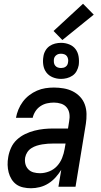

<svg xmlns="http://www.w3.org/2000/svg" viewBox="-20 -994 540 1022"><path d="M145 8Q124 8 103.5 3.5Q83 -1 67.5 -12Q52 -23 41.5 -40Q31 -57 26 -76.5Q21 -96 20.5 -116.5Q20 -137 24 -159Q28 -183 39 -207.5Q50 -232 70 -250.5Q90 -269 114 -280.5Q138 -292 163.5 -298.5Q189 -305 214 -307.5Q239 -310 264 -310H342L348 -348Q352 -368 349.5 -387.5Q347 -407 335.5 -421.5Q324 -436 305.5 -442Q287 -448 267 -448Q249 -448 230.5 -444Q212 -440 195.5 -429Q179 -418 168.5 -401.5Q158 -385 154 -367H65Q69 -389 78 -411Q87 -433 101.5 -452.5Q116 -472 135.5 -487Q155 -502 177 -511.5Q199 -521 221.5 -524.5Q244 -528 267 -528Q293 -528 319 -523.5Q345 -519 367 -508Q389 -497 406 -479Q423 -461 431.5 -437.5Q440 -414 440.5 -387.5Q441 -361 437 -335L382 0H291L306 -90Q293 -69 276 -50Q259 -31 237.5 -17.5Q216 -4 192 2Q168 8 145 8ZM193 -72Q217 -72 241.5 -81.5Q266 -91 283.5 -110Q301 -129 310.5 -153Q320 -177 324 -201L329 -230H264Q249 -230 234.5 -229Q220 -228 205 -225.5Q190 -223 175.5 -218.5Q161 -214 147.5 -205.5Q134 -197 125.5 -184Q117 -171 114 -156Q111 -138 115 -121.5Q119 -105 130.5 -93Q142 -81 158.5 -76.5Q175 -72 193 -72ZM305 -574Q282 -574 261 -582.5Q240 -591 227 -608Q214 -625 210.5 -647.5Q207 -670 211 -693Q213 -709 221.5 -724Q230 -739 243.5 -748.5Q257 -758 273 -762Q289 -766 305 -766Q328 -766 349 -757.5Q370 -749 382.5 -732Q395 -715 398.5 -692.5Q402 -670 399 -647Q396 -631 388 -616Q380 -601 366 -591.5Q352 -582 336 -578Q320 -574 305 -574ZM305 -632Q311 -632 317.5 -633.5Q324 -635 329.5 -639Q335 -643 338 -648.5Q341 -654 342 -661Q344 -670 342.5 -679Q341 -688 336 -695Q331 -702 322.5 -705Q314 -708 305 -708Q298 -708 292 -706.5Q286 -705 280.5 -701Q275 -697 271.5 -691.5Q268 -686 267 -679Q266 -670 267 -661Q268 -652 273.5 -645Q279 -638 287 -635Q295 -632 305 -632ZM312 -781 265 -829 422 -974 479 -916Z"/></svg>

Font: Iosevka SS04 Medium Oblique
Style: Regular
Weight: 500
Italic angle: -9°
Monospace: yes
Designer: Belleve Invis
Foundry: Belleve Invis
Version: Version 19.0.0; ttfautohint (v1.8.4)